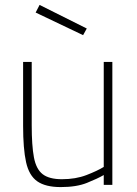

<svg xmlns="http://www.w3.org/2000/svg" viewBox="-20 -752 556 781"><path d="M227 9Q165 9 131.5 -14.5Q98 -38 86 -92.5Q74 -147 74 -240V-500H109V-242Q109 -160 118 -112Q127 -64 153.5 -43.5Q180 -23 232 -23Q288 -23 332 -40Q376 -57 402 -73V-500H437V0H402V-40Q376 -25 333.5 -8Q291 9 227 9ZM318 -609 125 -701 141 -732 333 -636Z"/></svg>

Font: TitilliumWeb ExtraLight
Style: Regular
Weight: 400
Designer: Mohamed Gaber, Accademia di Belle Arti di Urbino and others
Foundry: Kief Type Foundry, Accademia di Belle Arti di Urbino and others
Version: Version 3.000; ttfautohint (v1.8.2)